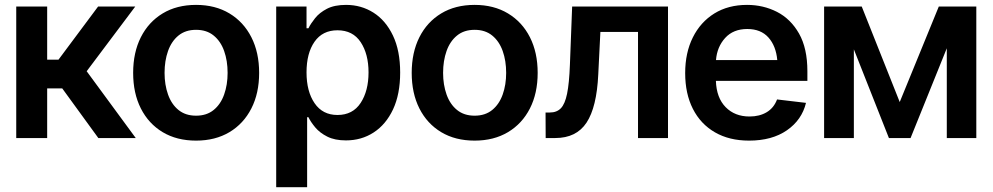

<svg xmlns="http://www.w3.org/2000/svg" viewBox="-20 -573 4120 797"><path d="M47.4 0V-545.9H175.8V-325.2H222.7L387.2 -545.9H541.5L339.8 -277.3L543.5 0H388.2L238.3 -206.1H175.8V0Z M793.9 10.7Q713.9 10.7 655.3 -24.4Q596.7 -59.6 564.7 -122.8Q532.7 -186 532.7 -270.5Q532.7 -355 564.7 -418.5Q596.7 -481.9 655.3 -517.3Q713.9 -552.7 793.9 -552.7Q873.5 -552.7 932.4 -517.3Q991.2 -481.9 1023.4 -418.5Q1055.7 -355 1055.7 -270.5Q1055.7 -186 1023.4 -122.8Q991.2 -59.6 932.4 -24.4Q873.5 10.7 793.9 10.7ZM793.9 -92.8Q837.9 -92.8 866.9 -116.5Q896 -140.1 910.4 -180.7Q924.8 -221.2 924.8 -270.5Q924.8 -320.8 910.4 -361.3Q896 -401.9 866.9 -425.5Q837.9 -449.2 793.9 -449.2Q750 -449.2 720.9 -425.5Q691.9 -401.9 677.5 -361.3Q663.1 -320.8 663.1 -270.5Q663.1 -221.2 677.5 -180.7Q691.9 -140.1 720.9 -116.5Q750 -92.8 793.9 -92.8Z M1126.5 204.1V-545.9H1252.4V-455.6H1260.3Q1270 -475.1 1288.1 -497.8Q1306.2 -520.5 1337.2 -536.6Q1368.2 -552.7 1416.5 -552.7Q1479.5 -552.7 1530.3 -520.5Q1581.1 -488.3 1611.1 -425.5Q1641.1 -362.8 1641.1 -272Q1641.1 -182.1 1611.6 -119.1Q1582 -56.2 1531.2 -23.2Q1480.5 9.8 1416 9.8Q1369.6 9.8 1338.6 -5.9Q1307.6 -21.5 1288.8 -43.9Q1270 -66.4 1260.3 -86.4H1254.9V204.1ZM1380.9 -95.7Q1444.3 -95.7 1477.1 -145.8Q1509.8 -195.8 1509.8 -272.5Q1509.8 -348.6 1477.3 -397.9Q1444.8 -447.3 1380.9 -447.3Q1318.8 -447.3 1285.6 -399.7Q1252.4 -352.1 1252.4 -272.5Q1252.4 -193.4 1285.9 -144.5Q1319.3 -95.7 1380.9 -95.7Z M1950.2 10.7Q1870.1 10.7 1811.5 -24.4Q1752.9 -59.6 1720.9 -122.8Q1689 -186 1689 -270.5Q1689 -355 1720.9 -418.5Q1752.9 -481.9 1811.5 -517.3Q1870.1 -552.7 1950.2 -552.7Q2029.8 -552.7 2088.6 -517.3Q2147.5 -481.9 2179.7 -418.5Q2211.9 -355 2211.9 -270.5Q2211.9 -186 2179.7 -122.8Q2147.5 -59.6 2088.6 -24.4Q2029.8 10.7 1950.2 10.7ZM1950.2 -92.8Q1994.1 -92.8 2023.2 -116.5Q2052.2 -140.1 2066.7 -180.7Q2081.1 -221.2 2081.1 -270.5Q2081.1 -320.8 2066.7 -361.3Q2052.2 -401.9 2023.2 -425.5Q1994.1 -449.2 1950.2 -449.2Q1906.2 -449.2 1877.2 -425.5Q1848.1 -401.9 1833.7 -361.3Q1819.3 -320.8 1819.3 -270.5Q1819.3 -221.2 1833.7 -180.7Q1848.1 -140.1 1877.2 -116.5Q1906.2 -92.8 1950.2 -92.8Z M2245.1 0 2244.6 -106H2262.7Q2291 -106 2308.1 -123.5Q2325.2 -141.1 2334 -184.1Q2342.8 -227.1 2345.7 -303.7L2355 -545.9H2752.9V0H2628.4V-440.4H2472.2L2463.4 -263.7Q2457 -127.9 2414.8 -64Q2372.6 0 2284.7 0Z M3089.4 10.7Q3007.3 10.7 2947.8 -23.7Q2888.2 -58.1 2856.2 -121.1Q2824.2 -184.1 2824.2 -269.5Q2824.2 -354 2856 -417.7Q2887.7 -481.4 2945.3 -517.1Q3002.9 -552.7 3081.1 -552.7Q3148.4 -552.7 3205.3 -523.7Q3262.2 -494.6 3296.9 -433.6Q3331.5 -372.6 3331.5 -277.3V-237.3H2951.7Q2954.1 -167 2992.2 -128.2Q3030.3 -89.4 3091.3 -89.4Q3132.8 -89.4 3162.6 -107.2Q3192.4 -125 3205.6 -160.2L3325.7 -146Q3308.6 -75.2 3246.6 -32.2Q3184.6 10.7 3089.4 10.7ZM3082 -452.6Q3023.9 -452.6 2990.2 -415.5Q2956.5 -378.4 2952.1 -323.7H3206.5Q3201.2 -382.3 3169.7 -417.5Q3138.2 -452.6 3082 -452.6Z M3714.8 -149.4 3877 -545.9H4032.7V0H3910.2V-372.6L3759.8 0H3669.9L3524.4 -368.2V0H3400.9V-545.9H3557.1Z"/></svg>

Font: Inter Tight SemiBold
Style: Regular
Weight: 600
Designer: Rasmus Andersson
Foundry: rsms
Version: Version 3.004; ttfautohint (v1.8.4.7-5d5b)